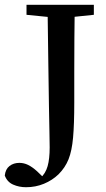

<svg xmlns="http://www.w3.org/2000/svg" viewBox="-72 -632 442 804"><path d="M37 152Q8 152 -17 141Q-42 130 -52 103Q-49 76 -32 63Q-15 50 9 50Q28 50 45.5 58.5Q63 67 83 85L113 114L105 122H97V114Q119 94 127.5 63.5Q136 33 136 -15Q136 -40 135 -80Q134 -120 133 -186Q132 -252 130.5 -355.5Q129 -459 127 -612H241Q240 -542 239.5 -471.5Q239 -401 239 -329V-202Q239 -112 234 -56Q229 0 215 35Q201 70 173 98Q147 123 112 137.5Q77 152 37 152ZM39 -570V-612H321V-570L195 -557H170Z"/></svg>

Font: Lisu Bosa SemiBold
Style: Regular
Weight: 600
Designer: David Morse, Annie Olsen, Victor Gaultney, Frank Grießhammer (Latin)
Foundry: SIL International
Version: Version 2.000